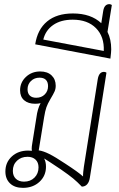

<svg xmlns="http://www.w3.org/2000/svg" viewBox="-20 -901 575 927"><path d="M494 -550 414 -44Q411 -23 401 -11.5Q391 0 375 0Q353 -23 333 -39.5Q313 -56 274 -83Q210 -126 193 -136Q202 -120 202 -96Q202 -52 170.5 -23Q139 6 91 6Q51 6 28.5 -15.5Q6 -37 6 -73Q6 -117 37 -145.5Q68 -174 116 -174Q128 -174 134 -173Q133 -176 133 -183Q133 -194 136 -210L156 -335Q161 -375 176 -403Q165 -400 150 -400Q116 -400 96.5 -417Q77 -434 77 -465Q77 -503 105 -529.5Q133 -556 174 -556Q209 -556 229 -537Q249 -518 249 -487Q249 -472 243.5 -459.5Q238 -447 223 -422Q210 -400 204 -383Q198 -366 193 -335L167 -175Q189 -172 218 -157.5Q247 -143 295 -111Q358 -70 381 -49V-58Q381 -66 385 -96L452 -519Q458 -554 482 -554Q489 -554 494 -550ZM155 -429Q180 -429 196 -445Q212 -461 212 -485Q212 -505 201.5 -515.5Q191 -526 171 -526Q146 -526 129.5 -510Q113 -494 113 -470Q113 -450 124 -439.5Q135 -429 155 -429ZM166 -93Q166 -117 151.5 -130.5Q137 -144 113 -144Q82 -144 62 -125Q42 -106 42 -76Q42 -52 56.5 -38Q71 -24 96 -24Q127 -24 146.5 -43.5Q166 -63 166 -93Z M499 -747Q517 -711 517 -663Q517 -650 513 -618L150 -687Q161 -759 207.5 -797.5Q254 -836 332 -836Q419 -836 469 -789L478 -846Q483 -881 508 -881Q513 -881 520 -877ZM331 -806Q274 -806 237 -780.5Q200 -755 189 -710L481 -655Q484 -724 443.5 -765Q403 -806 331 -806Z"/></svg>

Font: Thasadith
Style: Italic
Weight: 400
Italic angle: -9°
Designer: Cadson Demak Co.,Ltd.
Foundry: Cadson Demak Co.,Ltd.
Version: Version 1.000; ttfautohint (v1.6)